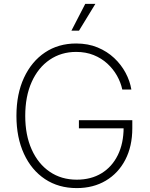

<svg xmlns="http://www.w3.org/2000/svg" viewBox="-20 -962 776 992"><path d="M376.5 9.8Q282.7 9.8 212.6 -36.6Q142.6 -83 103.8 -167.2Q64.9 -251.5 64.9 -363.3Q64.9 -476.6 104 -560.5Q143.1 -644.5 212.4 -690.9Q281.7 -737.3 373.5 -737.3Q435.1 -737.3 484.4 -716.8Q533.7 -696.3 570.1 -662.1Q606.4 -627.9 628.9 -585.7Q651.4 -543.5 658.7 -499.5H611.8Q604 -536.1 584.5 -570.8Q564.9 -605.5 534.7 -633.3Q504.4 -661.1 463.9 -677.5Q423.3 -693.8 373.5 -693.8Q296.4 -693.8 236.8 -653.3Q177.2 -612.8 143.8 -538.6Q110.4 -464.4 110.4 -363.3Q110.4 -263.7 143.8 -189.5Q177.2 -115.2 237.1 -74.5Q296.9 -33.7 376.5 -33.7Q450.2 -33.7 504.4 -66.7Q558.6 -99.6 588.6 -160.4Q618.7 -221.2 618.7 -303.7L634.3 -298.8H387.7V-340.8H663.6V-299.8Q663.6 -206.1 627.4 -136.5Q591.3 -66.9 526.6 -28.6Q461.9 9.8 376.5 9.8ZM349.1 -803.7 420.4 -941.9H472.7L388.2 -803.7Z"/></svg>

Font: Inter 16pt ExtraLight
Style: Regular
Weight: 250
Version: Version 4.001;git-66647c0bb